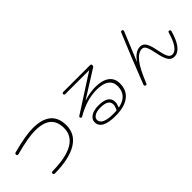

<svg xmlns="http://www.w3.org/2000/svg" viewBox="127 -1736 2746 2746"><g transform="rotate(-45 1500.0 -363.5)"><path d="M127 -558.6Q102.5 -553.7 97.7 -576.2Q95.7 -585.9 101.1 -594.2Q106.4 -602.5 116.2 -605.5Q391.6 -678.7 532.2 -677.7Q905.3 -677.7 905.3 -365.2Q905.3 -188.5 751 -93.8Q596.7 1 300.8 4.9Q291 4.9 283.7 -1.5Q276.4 -7.8 275.4 -17.6Q274.4 -26.4 281.2 -34.2Q288.1 -42 296.9 -42Q575.2 -44.9 714.4 -126Q853.5 -207 853.5 -362.3Q853.5 -498 773.9 -564Q694.3 -629.9 528.3 -629.9Q394.5 -629.9 127 -558.6Z M1565.4 -15.6Q1591.8 -67.4 1590.8 -102.5Q1590.8 -201.2 1427.7 -202.1Q1350.6 -202.1 1309.1 -175.8Q1267.6 -149.4 1267.6 -113.3Q1267.6 -5.9 1497.1 -5.9Q1516.6 -5.9 1552.7 -7.8Q1561.5 -7.8 1565.4 -15.6ZM1150.4 -294.9Q1132.8 -284.2 1123 -301.8Q1112.3 -319.3 1129.9 -331.1L1688.5 -690.4Q1689.5 -691.4 1689.5 -692.4Q1689.5 -693.4 1688.5 -693.4H1208Q1199.2 -693.4 1192.4 -699.2Q1185.5 -705.1 1185.5 -713.9Q1185.5 -722.7 1192.4 -729Q1199.2 -735.4 1208 -735.4H1752Q1773.4 -735.4 1775.4 -714.4Q1777.3 -693.4 1759.8 -681.6L1351.6 -424.8V-423.8Q1351.6 -422.9 1352.5 -422.9Q1479.5 -461.9 1578.1 -461.9Q1720.7 -461.9 1795.4 -406.7Q1870.1 -351.6 1870.1 -248Q1870.1 -110.4 1774.4 -36.6Q1678.7 37.1 1497.1 37.1Q1219.7 37.1 1219.7 -113.3Q1219.7 -167 1273.9 -205.1Q1328.1 -243.2 1429.7 -243.2Q1634.8 -243.2 1634.8 -107.4Q1634.8 -70.3 1615.2 -24.4Q1614.3 -21.5 1615.2 -18.6Q1616.2 -15.6 1619.1 -16.6Q1819.3 -57.6 1819.3 -243.2Q1819.3 -330.1 1755.9 -375.5Q1692.4 -420.9 1567.4 -420.9Q1367.2 -420.9 1150.4 -294.9Z M2107.4 32.2Q2098.6 29.3 2094.2 20Q2089.8 10.7 2093.8 2Q2234.4 -362.3 2397.5 -751Q2405.3 -770.5 2426.8 -763.7Q2435.5 -760.7 2439.9 -752.4Q2444.3 -744.1 2440.4 -736.3Q2360.4 -545.9 2260.7 -298.8V-295.9Q2262.7 -295.9 2262.7 -296.9Q2345.7 -418 2445.3 -418Q2502.9 -418 2534.2 -363.3Q2565.4 -308.6 2584 -205.1Q2602.5 -105.5 2626 -57.6Q2649.4 -9.8 2692.4 -9.8Q2802.7 -9.8 2876 -267.6Q2880.9 -289.1 2903.3 -284.2Q2912.1 -282.2 2916.5 -273.4Q2920.9 -264.6 2918.9 -255.9Q2836.9 33.2 2691.4 33.2Q2627.9 33.2 2595.7 -22.9Q2563.5 -79.1 2541 -192.4Q2522.5 -286.1 2501.5 -331.1Q2480.5 -376 2441.4 -376Q2365.2 -376 2292.5 -284.2Q2219.7 -192.4 2135.7 18.6Q2128.9 39.1 2107.4 32.2Z"/></g></svg>

Font: Rounded Mgen+ 1mn light
Style: Regular
Weight: 200
Designer: [Source Han Sans]
Ryoko NISHIZUKA  (kana & ideographs); Paul D. Hunt (Latin, Greek & Cyrillic); Wenlong ZHANG  (bopomofo
Version: Version 1.059.20150602